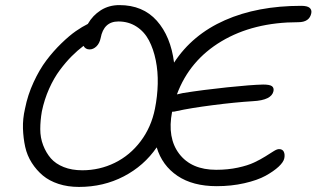

<svg xmlns="http://www.w3.org/2000/svg" viewBox="-20 -714 1254 761"><path d="M293 26.9Q248.5 26.9 211.9 14.9Q175.3 2.9 149.9 -18.3Q124.5 -39.6 106 -68.6Q87.4 -97.7 79.8 -132.1Q72.3 -166.5 71 -204.8Q69.8 -243.2 79.1 -283.2Q89.8 -337.9 113.3 -388.4Q136.7 -439 164.1 -475.1Q191.4 -511.2 223.1 -542Q254.9 -572.8 280.5 -590.6Q306.2 -608.4 328.1 -619.1Q347.7 -653.3 379.9 -673.6Q412.1 -693.8 453.1 -693.8Q546.4 -693.8 601.6 -631.8Q656.7 -569.8 669.9 -465.8Q742.2 -576.7 871.3 -633.8Q1000.5 -690.9 1173.8 -690.9Q1197.8 -690.9 1207 -683.1Q1216.3 -675.3 1213.9 -662.1Q1207 -626 1162.1 -626Q984.4 -626 857.7 -550.3Q731 -474.6 681.2 -339.8Q682.1 -339.8 705.1 -345.2Q784.7 -357.9 880.4 -367.9Q976.1 -377.9 1022.9 -378.9Q1048.8 -378.9 1057.6 -372.6Q1066.4 -366.2 1064 -353Q1056.6 -316.9 982.9 -313Q911.6 -308.6 822.8 -297.1Q733.9 -285.6 681.2 -273.9Q670.9 -271 662.1 -271Q642.1 -167.5 690.4 -104.2Q738.8 -41 836.9 -41Q883.3 -41 922.9 -49.6Q962.4 -58.1 987.5 -70.1Q1012.7 -82 1031.7 -94Q1050.8 -106 1064.2 -114.5Q1077.6 -123 1085.9 -123Q1099.6 -123 1104.7 -112.8Q1109.9 -102.5 1106.9 -86.9Q1104 -71.8 1084.5 -53.5Q1064.9 -35.2 1032.5 -17.3Q1000 0.5 948.5 12.2Q897 23.9 838.9 23.9Q744.1 23.9 683.3 -17.1Q622.6 -58.1 601.1 -129.9Q550.8 -56.6 470.5 -14.9Q390.1 26.9 293 26.9ZM146 -272.9Q139.6 -236.3 139.6 -202.1Q139.6 -168 151.1 -138.2Q162.6 -108.4 181.6 -86.4Q200.7 -64.5 232.7 -51.8Q264.6 -39.1 306.2 -39.1Q374.5 -39.1 434.8 -68.6Q495.1 -98.1 537.4 -154.1Q579.6 -210 594.2 -283.2Q604 -332.5 605.2 -381.3Q606.4 -430.2 597.4 -474.9Q588.4 -519.5 570.3 -554Q552.2 -588.4 521 -608.6Q489.7 -628.9 449.2 -628.9Q391.1 -628.9 378.9 -563Q374.5 -542 362.1 -530Q349.6 -518.1 335 -518.1Q318.8 -518.1 311 -532.2Q287.1 -514.2 264.2 -491.2Q241.2 -468.3 217.3 -436.3Q193.4 -404.3 174.6 -362.1Q155.8 -319.8 146 -272.9Z"/></svg>

Font: Shantell Sans Irregular Bouncy
Style: Italic
Weight: 300
Italic angle: -11.31°
Designer: Stephen Nixon, Anya Danilova, Shantell Martin
Foundry: Arrow Type
Version: Version 1.006;[9816181b4]